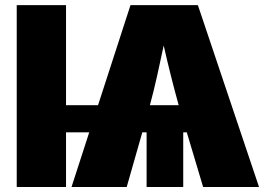

<svg xmlns="http://www.w3.org/2000/svg" viewBox="-20 -748 1079 768"><path d="M244.1 -727.5V-327.1H372.1L502 -727.5H771.5L1016.1 0H792.5L727.1 -218.8H712.9V0H566.4V-218.8H549.3L486.8 0H266.1L336.9 -218.8H244.1V0H46.9V-727.5ZM579.6 -327.1H694.8Q678.7 -384.8 663.6 -445.1Q648.4 -505.4 634.8 -565.9Q622.1 -505.4 608.6 -445.1Q595.2 -384.8 579.6 -327.1Z"/></svg>

Font: Inter Black
Style: Regular
Weight: 900
Designer: Rasmus Andersson
Foundry: rsms
Version: Version 4.000;git-a52131595